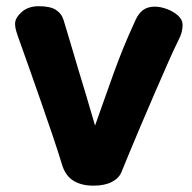

<svg xmlns="http://www.w3.org/2000/svg" viewBox="-20 -572 606 606"><path d="M36.8 -456.6Q30.3 -474.8 28.9 -483.3Q27.6 -491.9 27.6 -497.4Q27.6 -515.4 48.3 -533.9Q69 -552.4 102.6 -552.4Q138.6 -552.4 156.7 -540.7Q174.8 -528.9 181.1 -507.4Q193.8 -466.1 204.8 -428.4Q215.9 -390.7 227.4 -352.2Q239 -313.8 252 -270.8Q265 -227.9 280 -175.6Q298.9 -229 313.1 -269Q327.2 -309 340.1 -344.6Q353 -380.2 368.8 -419.4Q384.7 -458.6 407.7 -508.6Q416.8 -529.1 431.3 -540.1Q445.9 -551 468.3 -551Q486.6 -551 507 -543.4Q527.4 -535.9 541.9 -522.9Q556.4 -509.9 556.4 -492.4Q556.4 -484.3 553.7 -471.9Q550.9 -459.4 541.3 -441Q528.6 -415.9 509.5 -372.3Q490.4 -328.8 468.1 -277.6Q445.7 -226.4 424.7 -176.4Q403.7 -126.4 387.3 -87.2Q370.9 -47.9 363.4 -29Q355.6 -9.4 332.8 2.3Q310 14 275 14Q238 14 213.2 -0.7Q188.4 -15.4 177.2 -47.8Q162.8 -95.1 145.5 -146.1Q128.2 -197.1 109.7 -250.1Q91.2 -303 72.8 -355.4Q54.4 -407.9 36.8 -456.6Z"/></svg>

Font: Playpen Sans Thai
Style: Regular
Weight: 400
Designer: Sirin Gunkloy, Laura Meseguer, Veronika Burian, José Scaglione
Foundry: TypeTogether
Version: Version 2.000